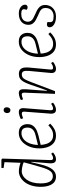

<svg xmlns="http://www.w3.org/2000/svg" viewBox="943 -1750 821 2747"><g transform="rotate(-90 1353.5 -376.5)"><path d="M437 -67Q436 -45 443 -36.5Q450 -28 464 -28Q480 -28 495 -34.5Q510 -41 529 -54L546 -28Q534 -18 518 -8Q502 2 484 8Q466 14 448 14Q413 14 400 -11Q387 -36 391 -82L412 -338L406 -339L375 -209Q361 -148 343 -105.5Q325 -63 303.5 -37Q282 -11 256.5 1.5Q231 14 201 14Q158 14 129.5 -5Q101 -24 84.5 -55.5Q68 -87 61 -125Q54 -163 54 -201Q54 -278 72.5 -336.5Q91 -395 122.5 -435Q154 -475 193.5 -496Q233 -517 275 -517Q307 -517 342 -509.5Q377 -502 398 -493L407 -723L322 -736L325 -767H442L458 -756ZM205 -31Q233 -31 253.5 -43.5Q274 -56 291.5 -86Q309 -116 325.5 -166.5Q342 -217 363 -293L405 -447Q392 -455 370 -461Q348 -467 324 -471.5Q300 -476 279 -476Q244 -476 212 -457.5Q180 -439 155.5 -404Q131 -369 117 -320Q103 -271 103 -208Q103 -118 129 -74.5Q155 -31 205 -31Z M825 -518Q890 -518 920.5 -482.5Q951 -447 951 -395Q951 -356 936.5 -329Q922 -302 898 -284Q874 -266 845.5 -255.5Q817 -245 788 -237L654 -205Q656 -160 670 -119Q684 -78 714 -52.5Q744 -27 792 -27Q817 -27 839 -33Q861 -39 884 -54.5Q907 -70 934 -95L958 -69Q942 -52 923 -37Q904 -22 883 -10.5Q862 1 837.5 7.5Q813 14 784 14Q722 14 682 -18.5Q642 -51 623 -105.5Q604 -160 604 -225Q604 -306 632 -372Q660 -438 709.5 -478Q759 -518 825 -518ZM902 -391Q902 -414 896 -434.5Q890 -455 872.5 -467.5Q855 -480 824 -480Q775 -480 737 -450Q699 -420 677.5 -367Q656 -314 653 -244L791 -278Q826 -286 850.5 -300.5Q875 -315 888.5 -338Q902 -361 902 -391Z M1129 -430Q1131 -452 1125.5 -463.5Q1120 -475 1104 -475Q1090 -475 1073 -470Q1056 -465 1035 -456L1023 -488Q1043 -500 1073 -509Q1103 -518 1124 -518Q1151 -518 1163.5 -505.5Q1176 -493 1178.5 -472Q1181 -451 1178 -423L1150 -73Q1148 -47 1154 -37.5Q1160 -28 1174 -28Q1189 -28 1205 -34.5Q1221 -41 1242 -56L1259 -29Q1247 -18 1230.5 -8.5Q1214 1 1195 7.5Q1176 14 1156 14Q1132 14 1119.5 2Q1107 -10 1103.5 -28.5Q1100 -47 1101 -65ZM1109 -684Q1109 -706 1120.5 -720.5Q1132 -735 1150 -735Q1164 -735 1173.5 -729.5Q1183 -724 1187.5 -713.5Q1192 -703 1192 -688Q1192 -669 1181 -653.5Q1170 -638 1149 -638Q1132 -638 1120.5 -651Q1109 -664 1109 -684Z M1843 -29Q1832 -19 1815 -9Q1798 1 1779 7.5Q1760 14 1741 14Q1712 14 1696 -4Q1680 -22 1683 -61L1712 -370Q1717 -429 1705.5 -452Q1694 -475 1662 -475Q1639 -475 1622 -465Q1605 -455 1589.5 -426Q1574 -397 1551 -338L1423 0H1384L1401 -433Q1402 -454 1396.5 -465Q1391 -476 1374 -476Q1363 -476 1346 -471Q1329 -466 1306 -457L1295 -488Q1306 -495 1323.5 -502Q1341 -509 1360.5 -513.5Q1380 -518 1394 -518Q1432 -518 1443 -492.5Q1454 -467 1450 -416L1427 -116L1433 -115L1519 -361Q1539 -418 1559.5 -452.5Q1580 -487 1606 -502Q1632 -517 1668 -517Q1710 -517 1731.5 -498.5Q1753 -480 1759 -446Q1765 -412 1760 -365L1732 -66Q1731 -47 1735 -37.5Q1739 -28 1758 -28Q1773 -28 1789 -34.5Q1805 -41 1825 -56Z M2131 -518Q2196 -518 2226.5 -482.5Q2257 -447 2257 -395Q2257 -356 2242.5 -329Q2228 -302 2204 -284Q2180 -266 2151.5 -255.5Q2123 -245 2094 -237L1960 -205Q1962 -160 1976 -119Q1990 -78 2020 -52.5Q2050 -27 2098 -27Q2123 -27 2145 -33Q2167 -39 2190 -54.5Q2213 -70 2240 -95L2264 -69Q2248 -52 2229 -37Q2210 -22 2189 -10.5Q2168 1 2143.5 7.5Q2119 14 2090 14Q2028 14 1988 -18.5Q1948 -51 1929 -105.5Q1910 -160 1910 -225Q1910 -306 1938 -372Q1966 -438 2015.5 -478Q2065 -518 2131 -518ZM2208 -391Q2208 -414 2202 -434.5Q2196 -455 2178.5 -467.5Q2161 -480 2130 -480Q2081 -480 2043 -450Q2005 -420 1983.5 -367Q1962 -314 1959 -244L2097 -278Q2132 -286 2156.5 -300.5Q2181 -315 2194.5 -338Q2208 -361 2208 -391Z M2494 -20Q2543 -20 2578 -49Q2613 -78 2613 -138Q2613 -167 2600 -185.5Q2587 -204 2561.5 -217.5Q2536 -231 2497 -247Q2466 -260 2437.5 -276.5Q2409 -293 2390.5 -318Q2372 -343 2372 -382Q2372 -405 2380 -429Q2388 -453 2407 -473Q2426 -493 2457.5 -505.5Q2489 -518 2535 -518Q2574 -518 2602 -505Q2630 -492 2645 -472.5Q2660 -453 2660 -430Q2660 -412 2650 -402Q2640 -392 2622 -392Q2612 -392 2602.5 -395.5Q2593 -399 2587 -404L2594 -435Q2599 -456 2584.5 -469.5Q2570 -483 2531 -483Q2488 -483 2463 -469.5Q2438 -456 2427 -434.5Q2416 -413 2416 -389Q2416 -363 2428 -345Q2440 -327 2462.5 -313.5Q2485 -300 2518 -286Q2544 -275 2569 -262.5Q2594 -250 2613.5 -234Q2633 -218 2644.5 -196Q2656 -174 2656 -143Q2656 -100 2636.5 -64.5Q2617 -29 2579 -7.5Q2541 14 2485 14Q2442 14 2408.5 2Q2375 -10 2356 -30.5Q2337 -51 2337 -77Q2337 -98 2349 -107Q2361 -116 2378 -116Q2387 -116 2396 -113.5Q2405 -111 2412 -107L2410 -72Q2409 -47 2426 -33.5Q2443 -20 2494 -20Z"/></g></svg>

Font: Literata 18pt ExtraLight
Style: Italic
Weight: 250
Italic angle: -2°
Designer: Latin by Veronika Burian and Jose Scaglione. Greek by Irene Vlachou. Cyrillic by Vera Evstafieva
Foundry: TypeTogether
Version: Version 3.103;gftools[0.9.29]